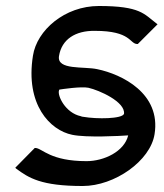

<svg xmlns="http://www.w3.org/2000/svg" viewBox="-20 -610 546 641"><path d="M31 -50 34 -47C76 -16 117 11 256 11C363 11 482 -73 496 -162C518 -298 387 -362 305 -379C260 -389 169 -375 177 -423C186 -479 232 -508 297 -507C418 -507 412 -464 438 -463H440L506 -529L502 -532C461 -563 449 -590 310 -590C196 -590 103 -509 90 -424C64 -261 147 -175 221 -160C268 -150 381 -156 408 -158C395 -104 327 -72 269 -72C148 -72 122 -114 99 -116H96ZM177 -308C177 -310 178 -311 179 -311C185 -312 251 -322 275 -317C311 -309 399 -270 394 -230C388 -213 304 -212 258 -220C255 -220 252 -221 250 -222C198 -233 171 -291 177 -308Z"/></svg>

Font: Charger Sport
Style: SeBdObl
Weight: 600
Designer: Jasper
Foundry: Cannot Into Space Fonts
Version: Version 1.1